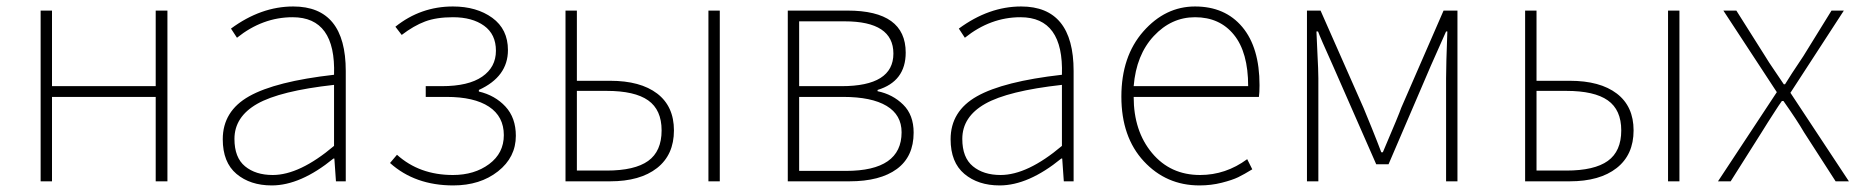

<svg xmlns="http://www.w3.org/2000/svg" viewBox="-20 -560 5745 593"><path d="M105.5 0V-527.3H140.6V-293.9H460.9V-527.3H497.1V0H460.9V-260.7H140.6V0Z M819.3 12.7Q752.9 12.7 710.4 -22.9Q668 -58.6 668 -129.9Q668 -216.8 749.5 -262.7Q831.1 -308.6 1011.7 -329.1Q1017.6 -506.8 883.8 -506.8Q791 -506.8 711.9 -443.4L693.4 -471.7Q786.1 -540 885.7 -540Q1047.9 -540 1047.9 -340.8V0H1017.6L1012.7 -70.3H1009.8Q908.2 12.7 819.3 12.7ZM822.3 -19.5Q905.3 -19.5 1011.7 -109.4V-297.9Q844.7 -279.3 774.4 -239.3Q704.1 -199.2 704.1 -130.9Q704.1 -73.2 736.8 -46.4Q769.5 -19.5 822.3 -19.5Z M1379.9 12.7Q1261.7 12.7 1184.6 -56.6L1206.1 -82Q1275.4 -19.5 1378.9 -19.5Q1445.3 -19.5 1490.7 -53.2Q1536.1 -86.9 1536.1 -142.6Q1536.1 -200.2 1490.2 -230.5Q1444.3 -260.7 1359.4 -260.7H1294.9V-293.9H1344.7Q1426.8 -293.9 1469.2 -323.2Q1511.7 -352.5 1511.7 -403.3Q1511.7 -454.1 1475.1 -480.5Q1438.5 -506.8 1378.9 -506.8Q1328.1 -506.8 1293 -493.7Q1257.8 -480.5 1220.7 -452.1L1201.2 -477.5Q1279.3 -540 1378.9 -540Q1452.1 -540 1500.5 -504.9Q1548.8 -469.7 1548.8 -405.3Q1548.8 -323.2 1459 -282.2V-277.3Q1508.8 -265.6 1541 -231Q1573.2 -196.3 1573.2 -140.6Q1573.2 -74.2 1518.1 -30.8Q1462.9 12.7 1379.9 12.7Z M1726.6 0V-527.3H1761.7V-310.5H1864.3Q1958 -310.5 2009.8 -271Q2061.5 -231.4 2061.5 -157.2Q2061.5 -82 2009.3 -41Q1957 0 1864.3 0ZM1761.7 -33.2H1853.5Q1940.4 -33.2 1981.9 -63Q2023.4 -92.8 2023.4 -157.2Q2023.4 -220.7 1981.9 -250Q1940.4 -279.3 1853.5 -279.3H1761.7ZM2168 0V-527.3H2203.1V0Z M2413.1 0V-527.3H2597.7Q2777.3 -527.3 2777.3 -397.5Q2777.3 -308.6 2690.4 -282.2V-278.3Q2737.3 -268.6 2769.5 -236.8Q2801.8 -205.1 2801.8 -150.4Q2801.8 -76.2 2750 -38.1Q2698.2 0 2603.5 0ZM2448.2 -293.9H2579.1Q2739.3 -293.9 2739.3 -394.5Q2739.3 -494.1 2588.9 -494.1H2448.2ZM2448.2 -32.2H2592.8Q2764.6 -32.2 2764.6 -151.4Q2764.6 -205.1 2718.3 -232.9Q2671.9 -260.7 2584 -260.7H2448.2Z M3067.4 12.7Q3001 12.7 2958.5 -22.9Q2916 -58.6 2916 -129.9Q2916 -216.8 2997.6 -262.7Q3079.1 -308.6 3259.8 -329.1Q3265.6 -506.8 3131.8 -506.8Q3039.1 -506.8 2960 -443.4L2941.4 -471.7Q3034.2 -540 3133.8 -540Q3295.9 -540 3295.9 -340.8V0H3265.6L3260.7 -70.3H3257.8Q3156.2 12.7 3067.4 12.7ZM3070.3 -19.5Q3153.3 -19.5 3259.8 -109.4V-297.9Q3092.8 -279.3 3022.5 -239.3Q2952.1 -199.2 2952.1 -130.9Q2952.1 -73.2 2984.9 -46.4Q3017.6 -19.5 3070.3 -19.5Z M3684.6 12.7Q3582 12.7 3512.7 -62Q3443.4 -136.7 3443.4 -261.7Q3443.4 -385.7 3511.2 -462.9Q3579.1 -540 3670.9 -540Q3763.7 -540 3816.9 -476.6Q3870.1 -413.1 3870.1 -296.9Q3870.1 -273.4 3868.2 -260.7H3481.4Q3481.4 -155.3 3538.1 -87.4Q3594.7 -19.5 3686.5 -19.5Q3765.6 -19.5 3832 -68.4L3847.7 -37.1Q3822.3 -21.5 3804.2 -12.7Q3786.1 -3.9 3753.4 4.4Q3720.7 12.7 3684.6 12.7ZM3481.4 -293.9H3835Q3835 -398.4 3791 -452.6Q3747.1 -506.8 3670.9 -506.8Q3597.7 -506.8 3543.5 -448.7Q3489.3 -390.6 3481.4 -293.9Z M4016.6 0V-527.3H4058.6L4191.4 -226.6Q4197.3 -212.9 4216.8 -164.6Q4236.3 -116.2 4246.1 -89.8H4251Q4302.7 -210.9 4307.6 -226.6L4438.5 -527.3H4481.4V0H4446.3V-318.4Q4446.3 -361.3 4450.2 -462.9H4446.3L4399.4 -357.4L4268.6 -52.7H4230.5L4096.7 -357.4Q4056.6 -446.3 4050.8 -462.9H4045.9Q4045.9 -454.1 4048.8 -397.9Q4051.8 -341.8 4051.8 -318.4V0Z M4690.4 0V-527.3H4725.6V-310.5H4828.1Q4921.9 -310.5 4973.6 -271Q5025.4 -231.4 5025.4 -157.2Q5025.4 -82 4973.1 -41Q4920.9 0 4828.1 0ZM4725.6 -33.2H4817.4Q4904.3 -33.2 4945.8 -63Q4987.3 -92.8 4987.3 -157.2Q4987.3 -220.7 4945.8 -250Q4904.3 -279.3 4817.4 -279.3H4725.6ZM5131.8 0V-527.3H5167V0Z M5286.1 0 5467.8 -275.4 5302.7 -527.3H5342.8L5431.6 -386.7Q5441.4 -370.1 5461.9 -340.3Q5482.4 -310.5 5489.3 -299.8H5493.2Q5507.8 -324.2 5549.8 -386.7L5636.7 -527.3H5674.8L5509.8 -273.4L5690.4 0H5649.4L5551.8 -151.4Q5530.3 -188.5 5488.3 -248H5483.4Q5473.6 -234.4 5463.4 -218.3Q5453.1 -202.1 5440.4 -182.6Q5427.7 -163.1 5420.9 -151.4L5325.2 0Z"/></svg>

Font: Gen Shin Gothic ExtraLight
Style: Regular
Weight: 100
Designer: [Source Han Sans]
Ryoko NISHIZUKA  (kana & ideographs); Paul D. Hunt (Latin, Greek & Cyrillic); Wenlong ZHANG  (bopomofo
Version: Version 1.002.20150607